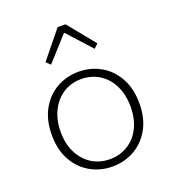

<svg xmlns="http://www.w3.org/2000/svg" viewBox="-136 -843 871 960"><g transform="rotate(-20 300.0 -362.5)"><path d="M300 12Q237 12 184 -17.5Q131 -47 99 -103.5Q67 -160 67 -239Q67 -319 99 -376Q131 -433 184 -462.5Q237 -492 300 -492Q363 -492 416 -462.5Q469 -433 501 -376Q533 -319 533 -239Q533 -160 501 -103.5Q469 -47 416 -17.5Q363 12 300 12ZM300 -27Q354 -27 396.5 -53.5Q439 -80 462.5 -128Q486 -176 486 -239Q486 -302 462.5 -350.5Q439 -399 396.5 -426Q354 -453 300 -453Q246 -453 204 -426Q162 -399 138 -350.5Q114 -302 114 -239Q114 -176 138 -128Q162 -80 204 -53.5Q246 -27 300 -27ZM184 -572 162 -593 279 -737H321L438 -593L416 -572L302 -698H298Z"/></g></svg>

Font: Source Code Pro ExtraLight Light
Style: Regular
Weight: 300
Monospace: yes
Version: Version 1.018;hotconv 1.0.116;makeotfexe 2.5.65601